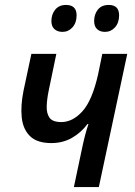

<svg xmlns="http://www.w3.org/2000/svg" viewBox="-20 -757 546 777"><path d="M279 0 313 -161Q318 -185 324.5 -210Q331 -235 338 -255H334Q308 -220 271 -199Q234 -178 188 -178Q130 -178 101.5 -206Q73 -234 68 -281.5Q63 -329 75 -389L107 -539H208L177 -390Q170 -356 169 -327Q168 -298 180.5 -280.5Q193 -263 228 -263Q274 -263 313.5 -306.5Q353 -350 377 -456L394 -539H495L380 0ZM405 -628Q385 -628 373 -639Q361 -650 361 -672Q361 -699 376 -718Q391 -737 420 -737Q462 -737 462 -695Q462 -665 445.5 -646.5Q429 -628 405 -628ZM233 -628Q213 -628 200.5 -639Q188 -650 188 -672Q188 -699 203.5 -718Q219 -737 247 -737Q290 -737 290 -695Q290 -665 273.5 -646.5Q257 -628 233 -628Z"/></svg>

Font: Noto Sans SemiCondensed Medium
Style: Italic
Weight: 500
Width: 4
Italic angle: -12°
Designer: Monotype Design Team
Foundry: Monotype Imaging Inc.
Version: Version 2.013; ttfautohint (v1.8.4.7-5d5b)